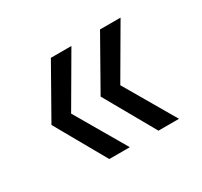

<svg xmlns="http://www.w3.org/2000/svg" viewBox="-86 -583 606 575"><g transform="rotate(-30 217.5 -295.0)"><path d="M144 -120 45 -295 144 -470H215L113 -295L215 -120ZM314 -120 215 -295 314 -470H385L283 -295L385 -120Z"/></g></svg>

Font: A Bank Premium Light
Style: Regular
Weight: 300
Designer: Ninad Kale (Devanagari), Jonny Pinhorn (Latin), Htun Naung (Myanmar)
Foundry: Indian Type Foundry
Version: 4.004